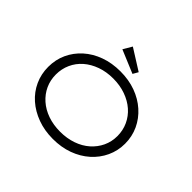

<svg xmlns="http://www.w3.org/2000/svg" viewBox="-199 -1166 1439 1439"><g transform="rotate(45 520.5 -447.0)"><path d="M520 10Q431 10 356.5 -17.5Q282 -45 227.5 -93Q173 -141 143 -206.5Q113 -272 113 -348Q113 -425 143 -490Q173 -555 227.5 -604Q282 -653 356.5 -680Q431 -707 520 -707Q609 -707 683 -680Q757 -653 812 -604Q867 -555 897.5 -489.5Q928 -424 928 -348Q928 -273 897.5 -207.5Q867 -142 812 -93Q757 -44 683 -17Q609 10 520 10ZM520 -67Q591 -67 651.5 -88Q712 -109 755.5 -147.5Q799 -186 823 -237Q847 -288 847 -348Q847 -408 823 -460Q799 -512 755.5 -550Q712 -588 651.5 -609.5Q591 -631 520 -631Q448 -631 388 -609.5Q328 -588 284.5 -550Q241 -512 217.5 -460Q194 -408 194 -348Q194 -288 217.5 -237Q241 -186 284.5 -147.5Q328 -109 388 -88Q448 -67 520 -67ZM597 -757 413 -834 454 -904 621 -799Z"/></g></svg>

Font: Lexend Tera Light
Style: Regular
Weight: 300
Designer: Bonnie Shaver-Troup, Thomas Jockin
Foundry: Lexend
Version: Version 1.007